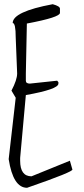

<svg xmlns="http://www.w3.org/2000/svg" viewBox="-20 -870 399 907"><path d="M229 -850.1Q263.2 -840.8 263.2 -829.1V-809.1Q263.2 -788.1 106.9 -758.8L102.1 -522.9V-488.8Q102.1 -475.1 121.1 -475.1L250 -488.8L255.9 -481.9V-475.1Q255.9 -448.2 102.1 -420.9L75.2 -124V-110.8Q75.2 -37.1 128.9 -37.1L310.1 -110.8L321.8 -69.8Q331.1 -60.1 107.9 17.1Q42 17.1 21 -118.2L54.2 -408.2L34.2 -441.9Q61 -493.2 61 -522.9L54.2 -693.8Q54.2 -761.2 40 -761.2Q40 -814.9 229 -850.1Z"/></svg>

Font: Loved by the King
Style: Regular
Weight: 400
Designer: Kimberly Geswein
Foundry: Kimberly Geswein
Version: Version 1.002 2006